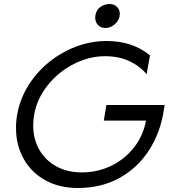

<svg xmlns="http://www.w3.org/2000/svg" viewBox="-20 -924 871 960"><path d="M389 -62Q317 -62 262 -92Q207 -122 176.5 -175.5Q146 -229 146 -297Q146 -320 151 -352Q165 -430 218 -497Q271 -564 348 -603.5Q425 -643 505 -643Q574 -643 626.5 -618.5Q679 -594 713 -553L730 -647Q643 -719 513 -719Q409 -719 312.5 -670Q216 -621 150 -537Q84 -453 66 -352Q60 -318 60 -284Q60 -199 98 -130.5Q136 -62 206 -23Q276 16 369 16Q489 16 580.5 -36Q672 -88 727.5 -176.5Q783 -265 799 -373L803 -399H512L499 -321H710Q696 -245 649.5 -186Q603 -127 535 -94.5Q467 -62 389 -62ZM457 -847 456 -837Q456 -814 470 -799Q484 -784 506 -784Q535 -784 557 -805.5Q579 -827 579 -854Q579 -876 564.5 -890Q550 -904 527 -904Q504 -904 483 -890Q462 -876 457 -847Z"/></svg>

Font: Geom Light
Style: Italic
Weight: 300
Italic angle: -10°
Version: Version 1.102